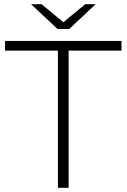

<svg xmlns="http://www.w3.org/2000/svg" viewBox="-20 -895 603 915"><path d="M436 -875C436 -875 310 -757 310 -757C310 -757 254 -757 254 -757C254 -757 128 -875 128 -875C128 -875 178 -875 178 -875C178 -875 282 -789 282 -789C282 -789 386 -875 386 -875C386 -875 436 -875 436 -875ZM4 -654C4 -654 4 -700 4 -700C4 -700 559 -700 559 -700C559 -700 559 -654 559 -654C559 -654 307 -654 307 -654C307 -654 307 0 307 0C307 0 256 0 256 0C256 0 256 -654 256 -654C256 -654 4 -654 4 -654Z"/></svg>

Font: TamingNoise
Style: Regular
Weight: 500
Designer: Julieta Ulanovsky
Foundry: Julieta Ulanovsky
Version: ""